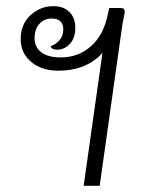

<svg xmlns="http://www.w3.org/2000/svg" viewBox="-20 -602 494 622"><path d="M384 -564Q384 -560 380 -541Q376 -522 374 -505L303 0H251L312 -431Q289 -404 252.5 -388.5Q216 -373 168 -373Q115 -373 81 -401.5Q47 -430 47 -475Q47 -523 78.5 -552.5Q110 -582 153 -582Q186 -582 205 -563Q224 -544 224 -512Q224 -479 206.5 -460Q189 -441 164 -441Q157 -441 151 -444Q145 -447 144 -452Q159 -457 172 -471Q185 -485 185 -507Q185 -524 175.5 -533Q166 -542 147 -542Q123 -542 107.5 -524.5Q92 -507 92 -478Q92 -449 114 -432.5Q136 -416 177 -416Q234 -416 275 -452.5Q316 -489 329 -555L334 -576H372Q384 -576 384 -564Z"/></svg>

Font: Krub Light
Style: Italic
Weight: 300
Italic angle: -8°
Designer: Ekaluck Peanpanawate
Foundry: Cadson Demak Co.,Ltd.
Version: Version 1.000; ttfautohint (v1.6)